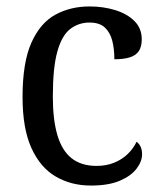

<svg xmlns="http://www.w3.org/2000/svg" viewBox="-20 -566 497 596"><path d="M262 10Q201 10 153 -18Q105 -46 77.5 -106.5Q50 -167 50 -265Q50 -372 77.5 -433.5Q105 -495 152 -520.5Q199 -546 258 -546Q301 -546 338 -534.5Q375 -523 397.5 -500.5Q420 -478 420 -444Q420 -421 411 -407.5Q402 -394 383 -388Q364 -382 335 -382Q335 -414 328.5 -439.5Q322 -465 305.5 -480.5Q289 -496 258 -496Q224 -496 198 -476Q172 -456 158 -406Q144 -356 144 -266Q144 -195 158 -147Q172 -99 202 -75Q232 -51 280 -51Q310 -51 334.5 -61Q359 -71 376.5 -88Q394 -105 404 -126Q412 -120 416.5 -110.5Q421 -101 421 -87Q421 -65 404 -42.5Q387 -20 352 -5Q317 10 262 10Z"/></svg>

Font: Noto Serif Thai SemiCondensed
Style: Regular
Weight: 400
Width: 4
Designer: Monotype Design Team
Foundry: Monotype Imaging Inc.
Version: Version 2.002